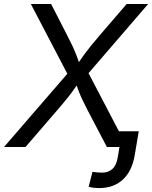

<svg xmlns="http://www.w3.org/2000/svg" viewBox="-38 -748 773 977"><path d="M-17.6 0 334 -406.7 322.8 -337.9 119.1 -727.5H222.2L301.3 -573.2Q318.8 -539.6 329.8 -516.1Q340.8 -492.7 349.6 -470.2Q358.4 -447.8 368.7 -416H352.5Q373.5 -447.3 390.1 -470Q406.7 -492.7 425.8 -516.4Q444.8 -540 473.6 -573.2L606.4 -727.5H715.8L383.3 -341.8L394.5 -410.2L608.9 0H505.9L409.2 -184.6Q393.6 -214.8 383.1 -236.6Q372.6 -258.3 364 -280Q355.5 -301.8 345.2 -332H364.7Q345.2 -302.2 329.1 -280.3Q313 -258.3 294.9 -236.6Q276.9 -214.8 251 -184.6L91.8 0ZM467.3 209Q452.1 209 438.2 207.3Q424.3 205.6 413.1 202.1L432.6 126.5Q445.3 128.4 458 129.4Q470.7 130.4 482.9 130.4Q512.7 130.4 533.7 111.8Q554.7 93.3 561.5 50.8L569.8 0H532.2L545.4 -80.1H668L647.9 39.6Q634.3 122.6 587.2 165.8Q540 209 467.3 209Z"/></svg>

Font: Inter
Style: Italic
Weight: 400
Italic angle: -9.3988°
Designer: Rasmus Andersson
Foundry: rsms
Version: Version 4.001;git-66647c0bb